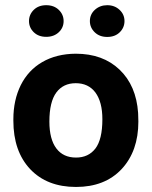

<svg xmlns="http://www.w3.org/2000/svg" viewBox="-20 -721 593 750"><path d="M200.2 -359.9Q172.9 -323.2 172.9 -246.1Q172.9 -177.2 200.2 -141.1Q227.1 -105.5 276.9 -105.5Q325.2 -105.5 352.5 -140.6Q379.9 -176.3 379.9 -255.4Q379.9 -322.8 352.5 -359.9Q325.2 -396 275.9 -396Q227.1 -396 200.2 -359.9ZM32.2 -249.5V-255.4Q32.2 -329.6 61 -388.2Q90.3 -446.8 145 -478.5Q200.7 -510.7 275.9 -511.2Q381.8 -511.2 447 -449Q512.2 -386.7 519.5 -279.8L520.5 -246.1Q520.5 -130.9 455.1 -60.5Q389.6 9.3 276.9 9.3Q163.6 9.3 97.7 -60.5Q32.2 -130.4 32.2 -249.5ZM331.1 -638.7Q331.1 -665 350.8 -682.9Q370.6 -700.7 398.9 -700.7Q427.7 -700.7 447 -682.6Q466.3 -664.6 466.3 -638.7Q466.3 -613.3 447.8 -595Q429.2 -576.7 398.9 -576.7Q368.7 -576.7 349.9 -595Q331.1 -613.3 331.1 -638.7ZM228.5 -638.7Q228.5 -612.8 209.5 -595Q190.4 -577.1 160.6 -577.1Q130.4 -577.1 111.8 -595.2Q93.3 -613.3 93.3 -638.7Q93.3 -664.1 111.8 -682.4Q130.4 -700.7 160.6 -700.7Q190.9 -700.7 209.7 -682.4Q228.5 -664.1 228.5 -638.7Z"/></svg>

Font: MAUL Bold
Style: Bold
Weight: 700
Designer: MAUL
Version: Version 1.0; 2020; ttfautohint (v1.8.3)